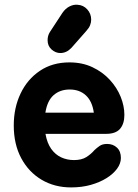

<svg xmlns="http://www.w3.org/2000/svg" viewBox="-20 -802 602 837"><path d="M289.8 15Q217.8 15 161.4 -18.4Q105 -51.8 72.5 -112.5Q40 -173.2 40 -255.2Q40 -331.8 69.6 -394.1Q99.2 -456.5 153.8 -493.2Q208.2 -530 282.5 -530Q338.8 -530 383.1 -509Q427.5 -488 458.6 -454.1Q489.8 -420.2 506 -380.2Q522.2 -340.2 522.2 -301.2Q522.2 -262.5 503.4 -240.5Q484.5 -218.5 443 -218.5H178.2Q185.2 -178.5 203.1 -153.2Q221 -128 246.6 -116.1Q272.2 -104.2 302.5 -104.2Q335.5 -104.2 355.9 -116.9Q376.2 -129.5 392 -147.8Q402.2 -157.5 414.5 -166Q426.8 -174.5 447 -174.5Q473 -174.5 490.1 -158.2Q507.2 -142 507 -113Q506.8 -89.2 490.4 -66.6Q474 -44 444.6 -25.6Q415.2 -7.2 376 3.9Q336.8 15 289.8 15ZM177.8 -310.8H389Q382 -360.8 354.4 -386.2Q326.8 -411.8 283.8 -411.8Q241.8 -411.8 213.9 -387.4Q186 -363 177.8 -310.8ZM242.8 -570.8Q222.5 -570.8 205 -586.1Q187.5 -601.5 187.5 -626.8Q187.5 -647.5 198.2 -663.5L252.2 -746Q265.2 -765 283.1 -774Q301 -783 318 -781.2Q343.2 -780 360.4 -761.1Q377.5 -742.2 377.5 -716Q377.5 -704.5 372.8 -692.2Q368 -680 356 -666.8L291.2 -593.2Q270 -570.8 242.8 -570.8Z"/></svg>

Font: National Park
Style: Regular
Weight: 400
Designer: Andrea Herstowski, Ben Hoepner
Version: Version 1.009